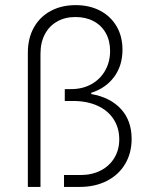

<svg xmlns="http://www.w3.org/2000/svg" viewBox="-20 -737 596 757"><path d="M278.3 -716.8Q332.5 -716.8 374.3 -695.1Q416 -673.3 439.5 -633.5Q462.9 -593.8 462.9 -541Q462.9 -478.5 430.2 -434.1Q397.5 -389.6 339.8 -371.1V-366.2Q415 -353 457 -307.1Q499 -261.2 499 -189.5Q499 -133.8 473.6 -90.8Q448.2 -47.9 401.6 -23.9Q355 0 293.9 0H232.4V-46.9H296.9Q342.3 -46.9 377 -64.7Q411.6 -82.5 430.9 -114.5Q450.2 -146.5 450.2 -187.5Q450.2 -232.4 428 -266.8Q405.8 -301.3 364.5 -320.1Q323.2 -338.9 267.6 -338.9H235.4V-385.7H260.7Q306.2 -385.7 341.1 -405.5Q376 -425.3 395 -459.5Q414.1 -493.7 414.1 -536.1Q414.1 -576.2 397.2 -606.4Q380.4 -636.7 349.4 -653.3Q318.4 -669.9 277.3 -669.9Q236.3 -669.9 205.1 -652.1Q173.8 -634.3 156.7 -601.6Q139.6 -568.8 139.6 -525.4V0H89.8V-529.3Q89.8 -585.9 113.5 -628.4Q137.2 -670.9 179.9 -693.8Q222.7 -716.8 278.3 -716.8Z"/></svg>

Font: Pretendard ExtraLight
Style: Regular
Weight: 200
Designer: Base glyphs from Inter by Rasmus Andersson; Hangeul glyphs from Noto Sans CJK(Source Han Sans) by Jang Soo-young and Kan
Foundry: Kil Hyung-jin
Version: Version 1.309